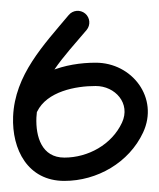

<svg xmlns="http://www.w3.org/2000/svg" viewBox="-20 -305 286 346"><path d="M103.9 -278C103.9 -278 103.9 -278 103.9 -278C58.5 -223.8 6.7 -170 3.6 -94.9C3.6 -94.9 3.6 -94.9 3.6 -94.8C3.6 -94.8 3.6 -94.8 3.6 -94.8C1.3 -35.8 29.9 21 96 21C155 21 212.5 -11.9 237.8 -66.1C266.9 -128.4 218.2 -192.2 152.3 -192C152.3 -192 152.4 -192 152.4 -192C152.4 -192 152.5 -192 152.5 -192C99 -192.1 34.4 -174.3 9.1 -122.2C4 -111.7 8.4 -99.2 18.8 -94.1C29.3 -89 41.8 -93.4 46.9 -103.8C46.9 -103.8 46.9 -103.8 46.9 -103.8C64.5 -140.2 116.3 -150.1 152.3 -150C152.3 -150 152.4 -150 152.4 -150C152.4 -150 152.4 -150 152.4 -150C187.5 -150.1 216 -118.6 199.8 -83.9C181.4 -44.4 138.7 -21 96 -21C55.2 -21 44.2 -58.7 45.6 -93.2C45.6 -93.2 45.6 -93.2 45.6 -93.2C45.6 -93.1 45.6 -93.1 45.6 -93.1C48.2 -156.8 97.5 -205 136.1 -251C143.5 -259.9 142.4 -273.1 133.5 -280.6C124.6 -288 111.4 -286.9 103.9 -278Z"/></svg>

Font: FRB American Cursive Guidelines Medium
Style: Italic
Weight: 500
Italic angle: -25°
Version: Version 2.0;Modular Font Editor K font №1